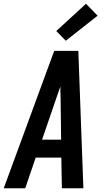

<svg xmlns="http://www.w3.org/2000/svg" viewBox="-39 -1007 559 1027"><path d="M-19 0 161 -490 251 -735H380L407 0H292L289 -164H152L96 0ZM186 -260H288L285 -490Q284 -504 284 -517.5Q284 -531 284 -544Q279 -531 274.5 -517.5Q270 -504 265 -490ZM313 -789 262 -841 421 -987 483 -923Z"/></svg>

Font: Iosevka SS04
Style: Bold Italic
Weight: 700
Italic angle: -9°
Monospace: yes
Designer: Belleve Invis
Foundry: Belleve Invis
Version: Version 19.0.0; ttfautohint (v1.8.4)